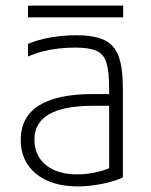

<svg xmlns="http://www.w3.org/2000/svg" viewBox="-20 -656 540 686"><path d="M258 10Q164 10 109 -35Q54 -80 54 -156Q54 -238 119 -279Q184 -320 312 -320H394V-278H312Q103 -278 103 -157Q103 -100 144 -66.5Q185 -33 256 -33Q292 -33 327.5 -41.5Q363 -50 387 -63L370 -31V-339Q370 -399 360.5 -431Q351 -463 324.5 -474.5Q298 -486 249 -486Q218 -486 188.5 -482.5Q159 -479 132 -472Q105 -465 80 -454V-499Q114 -514 159.5 -522Q205 -530 253 -530Q316 -530 352.5 -513Q389 -496 404 -454.5Q419 -413 419 -340V-22Q389 -8 344.5 1Q300 10 258 10ZM80 -594V-636H420V-594Z"/></svg>

Font: M PLUS 1 Code Light
Style: Regular
Weight: 300
Designer: Coji Morishita
Foundry: UNDERFOREST DESIGN
Version: Version 1.002